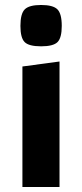

<svg xmlns="http://www.w3.org/2000/svg" viewBox="-20 -751 330 771"><path d="M219 -504V0H70V-484ZM62 -647Q62 -696 79.5 -713.5Q97 -731 145 -731Q193 -731 210.5 -713.5Q228 -696 228 -647Q228 -599 211 -582Q194 -565 145 -565Q96 -565 79 -582Q62 -599 62 -647Z"/></svg>

Font: Changa SemiBold
Style: Regular
Weight: 600
Designer: Eduardo Rodriguez Tunni
Foundry: Eduardo Rodriguez Tunni
Version: Version 2.002; ttfautohint (v1.5) -l 8 -r 50 -G 150 -x 14 -H